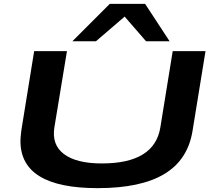

<svg xmlns="http://www.w3.org/2000/svg" viewBox="-20 -965 1106 995"><path d="M486 10Q86 10 86 -234Q86 -244 87 -257Q88 -270 91 -292L157 -700H327L262 -306Q247 -215 311.5 -166.5Q376 -118 508 -118Q781 -118 811 -305L875 -700H1045L978 -288Q954 -137 832 -63.5Q710 10 486 10ZM355 -751 549 -945H732L859 -751H737L626 -879L477 -751Z"/></svg>

Font: Georama ExtraExtended SemiBold
Style: Italic
Weight: 600
Width: 8
Italic angle: -9°
Designer: Jean-Baptiste Levee
Foundry: Production Type
Version: Version 1.000